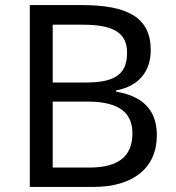

<svg xmlns="http://www.w3.org/2000/svg" viewBox="-20 -734 690 754"><path d="M301 -714H97V0H348C501 0 596 -73 596 -203C596 -314 526 -359 436 -374V-379C524 -395 572 -453 572 -537C572 -667 479 -714 301 -714ZM319 -410H187V-637H305C426 -637 479 -605 479 -527C479 -450 441 -410 319 -410ZM187 -335H324C456 -335 500 -285 500 -210C500 -130 457 -76 331 -76H187Z"/></svg>

Font: Noto Sans Cypriot
Style: Regular
Weight: 400
Designer: Monotype Design Team
Foundry: Monotype Imaging Inc.
Version: Version 2.002